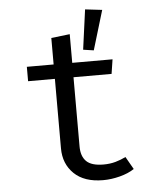

<svg xmlns="http://www.w3.org/2000/svg" viewBox="-55 -828 725 886"><g transform="rotate(-5 307.5 -385.0)"><path d="M531.8 -27.2Q504.1 -8.7 464.6 1.5Q425.1 11.8 387.2 11.8Q300 11.8 252.8 -33.8Q205.6 -79.5 205.6 -151.3V-473.3H81.5V-540H205.6V-662.6L291.8 -672.8V-540H478.5L468.2 -473.3H291.8V-152.3Q291.8 -107.2 315.6 -83.6Q339.5 -60 394.9 -60Q425.1 -60 450.8 -67.2Q476.4 -74.4 498.5 -85.6ZM372.3 -780.5 450.8 -771.3 395.9 -588.7 347.2 -595.9Z"/></g></svg>

Font: FiraCode Nerd Font Mono
Style: Regular
Weight: 400
Monospace: yes
Designer: Carrois Corporate, Edenspiekermann AG, Nikita Prokopov
Foundry: Carrois Corporate, Edenspiekermann AG, Nikita Prokopov
Version: Version 6.002;Nerd Fonts 3.4.0